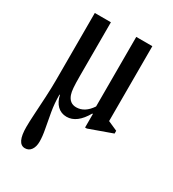

<svg xmlns="http://www.w3.org/2000/svg" viewBox="-189 -627 888 987"><g transform="rotate(30 255.5 -133.0)"><path d="M115 257.5Q67 257.5 67 158.5Q67 129 70 80.2Q73 31.5 76 -23.5Q79 -78.5 79 -126V-524.5H174.5V-208Q174.5 -160.5 176.5 -136.2Q178.5 -112 183.5 -98Q198 -56.5 238 -56.5Q288.5 -56.5 325 -111.5V-524.5H420.5V-80L477 -55V-38.5L340.5 10.5H330V-69.5L326.5 -70.5Q280.5 10.5 219.5 10.5Q186.5 10.5 164.2 -11.2Q142 -33 134 -71.5L131.5 -69Q131.5 -18.5 139.8 29.2Q148 77 156 118Q164 159 164 190Q164 220.5 151 239Q138 257.5 115 257.5Z"/></g></svg>

Font: Libre Caslon Condensed Medium
Style: Regular
Weight: 500
Designer: Pablo Impallari, Rodrigo Fuenzalida, Katja Schimmel, Ertekin Erdin
Foundry: Pablo Impallari, Rodrigo Fuenzalida
Version: Version 2.000; ttfautohint (v1.8.4.7-5d5b);gftools[0.9.33]